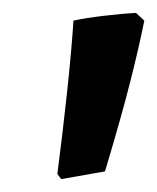

<svg xmlns="http://www.w3.org/2000/svg" viewBox="-20 -686 244 298"><path d="M75 -408 69 -416Q77 -477 84 -542Q91 -607 94 -654Q112 -658 141.5 -661.5Q171 -665 191 -666L204 -654Q196 -614 182.5 -560.5Q169 -507 143 -420Z"/></svg>

Font: Labrada ExtraBold
Style: Italic
Weight: 800
Italic angle: -7°
Designer: Mercedes Jáuregui
Foundry: Omnibus-Type Team
Version: Version 1.000; ttfautohint (v1.8.4.7-5d5b)